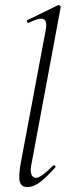

<svg xmlns="http://www.w3.org/2000/svg" viewBox="-20 -746 275 775"><path d="M90 9Q66 9 60 -12.5Q54 -34 64 -89L165 -627Q171 -659 157 -668Q143 -677 96 -654Q92 -652 89.5 -658Q87 -664 91 -665L214 -725Q218 -727 222 -723Q226 -719 225 -717L108 -89Q101 -58 106.5 -43Q112 -28 125 -28Q136 -28 154 -41.5Q172 -55 194 -77Q198 -81 202 -77Q206 -73 202 -69Q169 -32 142.5 -11.5Q116 9 90 9Z"/></svg>

Font: Cormorant Light Light
Style: Italic
Weight: 300
Italic angle: -10°
Version: Version 4.000